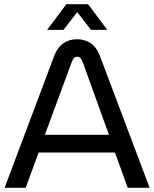

<svg xmlns="http://www.w3.org/2000/svg" viewBox="-20 -900 739 920"><path d="M2 0 240 -633Q256 -674 284 -693Q312 -712 349 -712Q386 -712 414 -693.5Q442 -675 458 -634L697 0H592L531 -169H165L103 0ZM195 -254H502L377 -601Q372 -614 366 -621Q360 -628 349 -628Q339 -628 333.5 -621Q328 -614 323 -601ZM206 -757 298 -880H402L494 -757H416L350 -842L284 -757Z"/></svg>

Font: MuseoModerno
Style: Regular
Weight: 400
Designer: Pablo Cosgaya, Héctor Gatti, Marcela Romero, and the Authors of The MuseoModerno Project.
Foundry: Omnibus-Type Team
Version: Version 1.001